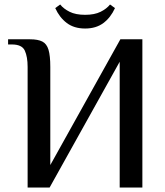

<svg xmlns="http://www.w3.org/2000/svg" viewBox="-20 -835 736 855"><path d="M103 0V-537Q103 -582 90.5 -609.5Q78 -637 33 -637H16V-660H114Q149 -660 168.5 -650Q188 -640 196 -613.5Q204 -587 204 -537V-100L516 -660H614V0H513V-560L201 0ZM359 -708Q310 -708 277.5 -732.5Q245 -757 226 -799L248 -815Q263 -796 290 -782.5Q317 -769 359 -769Q401 -769 428 -782.5Q455 -796 470 -815L492 -799Q473 -757 440.5 -732.5Q408 -708 359 -708Z"/></svg>

Font: El Messiri Medium
Style: Regular
Weight: 500
Designer: Mohamed Gaber
Foundry: Kief Type Foundry
Version: Version 2.020; ttfautohint (v1.8.3)